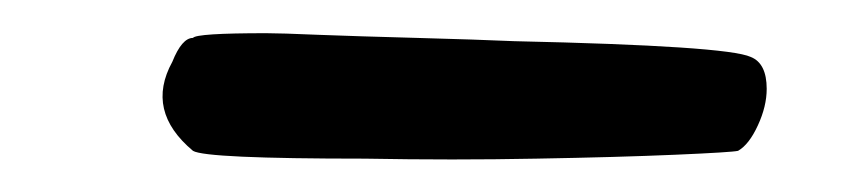

<svg xmlns="http://www.w3.org/2000/svg" viewBox="-20 -370 524 118"><path d="M98.6 -346.7Q100.6 -349.6 143.6 -349.6Q152.3 -349.6 175.8 -348.6Q199.2 -347.7 236.3 -346.7Q273.4 -345.7 295.9 -344.7Q426.8 -341.8 441.4 -335Q451.2 -331.1 451.2 -315.4Q451.2 -304.7 445.8 -293Q440.4 -281.2 433.6 -277.3Q429.7 -276.4 395 -274.9Q360.4 -273.4 309.6 -272.5Q258.8 -271.5 204.1 -272.5Q106.4 -272.5 98.6 -277.3Q69.3 -301.8 85.9 -332Q91.8 -346.7 98.6 -346.7Z"/></svg>

Font: JasonHandwriting2
Style: Regular
Weight: 400
Version: Version 1.05.10